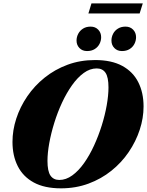

<svg xmlns="http://www.w3.org/2000/svg" viewBox="-20 -1064 842 1100"><path d="M252 -142Q252 -83 269.2 -58Q286.5 -33 320 -33Q358 -33 394 -59Q430 -85 461.5 -129.5Q493 -174 518.5 -229.5Q544 -285 562.8 -344.8Q581.5 -404.5 591.5 -461.2Q601.5 -518 601.5 -563Q601.5 -622 584.5 -647Q567.5 -672 534 -672Q495.5 -672 459.8 -646Q424 -620 392.5 -575.5Q361 -531 335.2 -475.5Q309.5 -420 291 -360.2Q272.5 -300.5 262.2 -244Q252 -187.5 252 -142ZM802.5 -454Q802.5 -387.5 780.5 -320.5Q758.5 -253.5 717.5 -193Q676.5 -132.5 618.2 -85.8Q560 -39 487 -12Q414 15 329.5 15Q235 15 173.5 -18.5Q112 -52 81.8 -112Q51.5 -172 51.5 -251Q51.5 -317.5 73.2 -384.5Q95 -451.5 136.2 -512Q177.5 -572.5 235.8 -619.2Q294 -666 366.8 -693Q439.5 -720 524.5 -720Q619 -720 680.5 -686.5Q742 -653 772.2 -593Q802.5 -533 802.5 -454ZM478.5 -771.5Q452 -771.5 435.2 -788.8Q418.5 -806 418.5 -831.5Q418.5 -852 428.2 -870.5Q438 -889 456 -900.2Q474 -911.5 499 -911.5Q526 -911.5 542.8 -894Q559.5 -876.5 559.5 -851Q559.5 -830.5 550 -812.2Q540.5 -794 522.5 -782.8Q504.5 -771.5 478.5 -771.5ZM678.5 -771.5Q652 -771.5 635.2 -788.8Q618.5 -806 618.5 -831.5Q618.5 -852 628 -870.5Q637.5 -889 655.8 -900.2Q674 -911.5 699 -911.5Q726 -911.5 742.8 -894Q759.5 -876.5 759.5 -851Q759.5 -830.5 750 -812.2Q740.5 -794 722.5 -782.8Q704.5 -771.5 678.5 -771.5ZM486.5 -987 504 -1044.5H798L780 -987Z"/></svg>

Font: Newsreader 60pt ExtraBold
Style: Italic
Weight: 800
Italic angle: -17°
Designer: Hugues Gentile
Foundry: Production Type
Version: Version 1.003